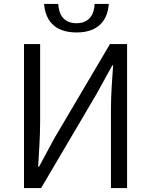

<svg xmlns="http://www.w3.org/2000/svg" viewBox="-20 -956 768 976"><path d="M102 0H189L470 -477L551 -624H555C550 -551 544 -476 544 -401V0H626V-732H539L258 -256L178 -108H174C178 -181 184 -261 184 -335V-732H102ZM369 -791C489 -791 528 -863 533 -936H461C459 -883 434 -838 369 -838C303 -838 279 -883 276 -936H204C210 -863 248 -791 369 -791Z"/></svg>

Font: ChiuKong Gothic MN Normal
Style: Regular
Weight: 350
Designer: Ryoko NISHIZUKA 西塚涼子 (kana, bopomofo & ideographs); Paul D. Hunt (Latin, Greek & Cyrillic); Sandoll Communications 산돌커뮤니
Foundry: Adobe
Version: Version 1.300